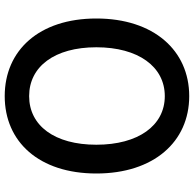

<svg xmlns="http://www.w3.org/2000/svg" viewBox="-24 -766 803 794"><g transform="rotate(-90 377.0 -368.5)"><path d="M377 13C566 13 698 -134 698 -371C698 -608 566 -750 377 -750C188 -750 57 -608 57 -371C57 -134 188 13 377 13ZM377 -88C255 -88 176 -198 176 -371C176 -544 255 -649 377 -649C499 -649 579 -544 579 -371C579 -198 499 -88 377 -88Z"/></g></svg>

Font: Genne Gothic Medium
Style: Regular
Weight: 500
Designer: Ryoko NISHIZUKA (kana & ideographs); Paul D. Hunt (Latin, Greek & Cyrillic); Wenlong ZHANG (bopomofo); Sandoll Communica
Foundry: Adobe Systems Incorporated
Version: Version 1.004;PS 1.004;hotconv 16.6.51;makeotf.lib2.5.65220